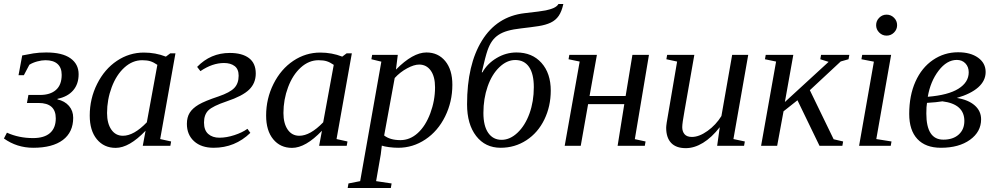

<svg xmlns="http://www.w3.org/2000/svg" viewBox="-33 -736 5012 969"><path d="M256.8 -234.4Q293.9 -226.1 315.2 -201.4Q336.4 -176.8 336.4 -141.6Q336.4 -68.8 284.2 -29.5Q231.9 9.8 134.8 9.8Q52.2 9.8 -13.2 -37.1L2 -66.4Q62 -39.1 133.8 -39.1Q190.4 -39.1 219.5 -64.7Q248.5 -90.3 248.5 -138.7Q248.5 -216.3 161.6 -216.3H103L110.4 -256.8H169.4Q220.7 -256.8 249.5 -282.2Q278.3 -307.6 278.3 -358.4Q278.3 -394.5 257.3 -413.3Q236.3 -432.1 196.3 -432.1Q177.7 -432.1 155 -426Q132.3 -419.9 115.2 -409.2L87.4 -356.4H60.5L79.1 -456.1Q107.4 -461.9 135.7 -466.6Q164.1 -471.2 200.2 -471.2Q281.2 -471.2 322.5 -441.9Q363.8 -412.6 363.8 -361.3Q363.8 -311.5 335.9 -279.5Q308.1 -247.6 257.3 -237.3Z M775.4 -34.2 830.6 -22 826.7 0H687.5L701.7 -76.2Q619.1 10.3 550.8 10.3Q491.7 10.3 455.8 -33.2Q419.9 -76.7 419.9 -152.8Q419.9 -238.3 457.3 -312.7Q494.6 -387.2 557.1 -429Q619.6 -470.7 692.9 -470.7Q752 -470.7 804.2 -450.2L826.2 -466.8H852.5ZM761.2 -408.7Q742.2 -421.9 725.6 -427Q709 -432.1 684.6 -432.1Q635.7 -432.1 595 -395.3Q554.2 -358.4 530.8 -295.9Q507.3 -233.4 507.3 -165.5Q507.3 -113.3 528.8 -82Q550.3 -50.8 587.4 -50.8Q642.6 -50.8 708 -118.7Z M1257.8 -365.2Q1257.8 -315.9 1224.1 -283.4Q1190.4 -251 1111.3 -224.6Q1040.5 -200.7 1018.6 -179Q996.6 -157.2 996.6 -117.7Q996.6 -78.6 1018.1 -59.8Q1039.6 -41 1074.2 -41Q1110.4 -41 1150.4 -54.2Q1190.4 -67.4 1215.8 -85.9L1230.5 -65.4Q1152.8 9.8 1045.4 9.8Q982.9 9.8 946.5 -23.2Q910.2 -56.2 910.2 -110.8Q910.2 -144 924.3 -166.7Q938.5 -189.5 969.2 -207.8Q1000 -226.1 1070.3 -249.5Q1127.4 -269 1149.4 -292Q1171.4 -314.9 1171.4 -354Q1171.4 -387.2 1151.1 -402.6Q1130.9 -418 1097.7 -418Q1038.6 -418 978.5 -377L961.9 -398.4Q1029.8 -468.8 1126.5 -468.8Q1189 -468.8 1223.4 -442.9Q1257.8 -417 1257.8 -365.2Z M1665.5 -34.2 1720.7 -22 1716.8 0H1577.6L1591.8 -76.2Q1509.3 10.3 1440.9 10.3Q1381.8 10.3 1345.9 -33.2Q1310.1 -76.7 1310.1 -152.8Q1310.1 -238.3 1347.4 -312.7Q1384.8 -387.2 1447.3 -429Q1509.8 -470.7 1583 -470.7Q1642.1 -470.7 1694.3 -450.2L1716.3 -466.8H1742.7ZM1651.4 -408.7Q1632.3 -421.9 1615.7 -427Q1599.1 -432.1 1574.7 -432.1Q1525.9 -432.1 1485.1 -395.3Q1444.3 -358.4 1420.9 -295.9Q1397.5 -233.4 1397.5 -165.5Q1397.5 -113.3 1418.9 -82Q1440.4 -50.8 1477.5 -50.8Q1532.7 -50.8 1598.1 -118.7Z M1894 -1 1888.7 43 1865.2 178.2 1943.4 189.9 1939.5 212.9H1721.7L1725.6 189.9L1784.7 178.2L1891.6 -424.8L1841.3 -437L1845.2 -459H1974.6L1965.3 -384.8Q2050.8 -471.2 2119.1 -471.2Q2178.2 -471.2 2214.1 -427.7Q2250 -384.3 2250 -308.1Q2250 -222.2 2213.4 -148.2Q2176.8 -74.2 2113.8 -32.2Q2050.8 9.8 1977.1 9.8Q1954.6 9.8 1930.4 6.6Q1906.2 3.4 1894 -1ZM1905.8 -52.2Q1936 -28.8 1987.8 -28.8Q2036.1 -28.8 2075.4 -64.5Q2114.7 -100.1 2138.7 -164.3Q2162.6 -228.5 2162.6 -295.4Q2162.6 -349.6 2140.9 -379.9Q2119.1 -410.2 2082.5 -410.2Q2056.6 -410.2 2021.5 -391.1Q1986.3 -372.1 1959 -342.3Z M2406.7 -166Q2406.7 -100.1 2431.2 -65.2Q2455.6 -30.3 2498.5 -30.3Q2541 -30.3 2579.1 -66.4Q2617.2 -102.5 2639.2 -163.1Q2661.1 -223.6 2661.1 -295.9Q2661.1 -363.3 2637 -398.2Q2612.8 -433.1 2567.4 -433.1Q2524.9 -433.1 2487.1 -396.7Q2449.2 -360.4 2428 -299.3Q2406.7 -238.3 2406.7 -166ZM2324.2 -209.5Q2324.2 -409.7 2399.4 -531.2Q2474.6 -652.8 2613.8 -669.4Q2697.8 -678.7 2721.4 -683.6Q2745.1 -688.5 2761.7 -696Q2778.3 -703.6 2785.6 -715.8H2810.1Q2801.8 -677.7 2786.6 -655.8Q2771.5 -633.8 2746.3 -621.8Q2721.2 -609.9 2684.8 -604.2Q2648.4 -598.6 2597.2 -592.8Q2557.6 -588.4 2530 -580.6Q2502.4 -572.8 2483.2 -560.1Q2463.9 -547.4 2450.7 -528.8Q2437.5 -510.3 2427.5 -481.9Q2417.5 -453.6 2398.4 -371.1H2401.9Q2426.3 -415 2473.4 -443.1Q2520.5 -471.2 2573.7 -471.2Q2652.8 -471.2 2699.7 -418.7Q2746.6 -366.2 2746.6 -278.8Q2746.6 -199.7 2714.4 -133.1Q2682.1 -66.4 2623.8 -28.3Q2565.4 9.8 2493.7 9.8Q2416 9.8 2370.1 -49.6Q2324.2 -108.9 2324.2 -209.5Z M3242.2 -459 3170.9 -33.7 3225.1 -22 3221.2 0H3084L3117.7 -210.4H2935.1L2897.9 0H2816.9L2892.6 -425.3L2836.4 -437L2840.3 -459H2979.5L2942.4 -251.5H3124.5L3158.7 -459Z M3410.2 -94.2Q3410.2 -72.3 3421.9 -58.6Q3433.6 -44.9 3459 -44.9Q3495.6 -44.9 3538.1 -75.4Q3580.6 -106 3607.9 -150.4L3662.1 -459H3743.2L3668.5 -34.2L3726.1 -22L3722.2 0H3586.4L3599.6 -94.2Q3559.1 -42 3515.1 -15.1Q3471.2 11.7 3428.2 11.7Q3378.9 11.7 3354 -14.9Q3329.1 -41.5 3329.1 -91.3Q3329.1 -98.6 3331.8 -117.4Q3334.5 -136.2 3384.3 -425.3L3330.1 -437L3334 -459H3471.2L3421.4 -175.3Q3410.2 -113.8 3410.2 -94.2Z M3883.8 -425.3 3827.6 -437 3831.5 -459H3970.7L3928.2 -221.2L4148.9 -423.8L4106.9 -437L4110.8 -459H4253.4L4249.5 -437L4210 -425.8L4054.2 -280.8L4174.3 -33.2L4222.2 -22L4218.3 0H4103L3991.7 -230L3921.4 -174.3L3889.2 0H3808.1Z M4389.6 -34.2 4466.3 -22 4462.4 0H4302.7L4377.4 -424.8L4314.5 -437L4318.4 -459H4464.4ZM4494.6 -608.9Q4494.6 -587.4 4479 -571.8Q4463.4 -556.2 4441.4 -556.2Q4419.9 -556.2 4404.3 -571.8Q4388.7 -587.4 4388.7 -608.9Q4388.7 -630.9 4404.3 -646.5Q4419.9 -662.1 4441.4 -662.1Q4463.4 -662.1 4479 -646.5Q4494.6 -630.9 4494.6 -608.9Z M4918.5 -133.8Q4918.5 -70.8 4862.5 -30.5Q4806.6 9.8 4715.8 9.8Q4638.2 9.8 4596.9 -34.4Q4555.7 -78.6 4555.7 -161.1Q4555.7 -253.9 4587.2 -324.2Q4618.7 -394.5 4675.5 -433.3Q4732.4 -472.2 4802.2 -472.2Q4865.2 -472.2 4903.3 -444.8Q4941.4 -417.5 4941.4 -372.6Q4941.4 -328.6 4904.1 -295.4Q4866.7 -262.2 4795.9 -241.7Q4854 -232.4 4886.2 -204.1Q4918.5 -175.8 4918.5 -133.8ZM4642.1 -163.1Q4642.1 -31.2 4728 -31.2Q4776.9 -31.2 4805.4 -56.9Q4834 -82.5 4834 -125.5Q4834 -210.9 4723.1 -224.6Q4694.3 -219.7 4645.5 -216.8Q4642.1 -199.7 4642.1 -163.1ZM4649.4 -247.6Q4752.4 -255.9 4804.2 -288.3Q4856 -320.8 4856 -371.1Q4856 -398.4 4839.4 -416Q4822.8 -433.6 4795.9 -433.6Q4745.6 -433.6 4704.1 -379.4Q4662.6 -325.2 4649.4 -247.6Z"/></svg>

Font: Liberation Serif
Style: Italic
Weight: 400
Italic angle: -16.333°
Designer: Steve Matteson
Foundry: Ascender Corporation
Version: Version 2.1.5